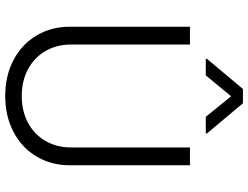

<svg xmlns="http://www.w3.org/2000/svg" viewBox="-129 -824 965 747"><g transform="rotate(90 353.5 -450.5)"><path d="M623 -707V-239.3Q623 -167.5 589.1 -110.4Q555.2 -53.2 493.7 -20.8Q432.1 11.7 353.5 11.7Q274.4 11.7 213.1 -20.8Q151.9 -53.2 117.9 -110.4Q84 -167.5 84 -239.3V-707H153.3V-244.1Q153.3 -189 178.2 -145.5Q203.1 -102.1 248.5 -77.4Q293.9 -52.7 353.5 -52.7Q413.1 -52.7 458.5 -77.4Q503.9 -102.1 528.8 -145.8Q553.7 -189.5 553.7 -244.1V-707ZM354.5 -867.2 273.4 -768.6H209V-773.4L326.2 -913.1H381.8L499 -773.4V-768.6H434.6Z"/></g></svg>

Font: Pretendard JP Light
Style: Regular
Weight: 300
Designer: Base glyphs from Inter by Rasmus Andersson; Hangeul glyphs from Noto Sans CJK(Source Han Sans) by Jang Soo-young and Kan
Foundry: Kil Hyung-jin
Version: Version 1.309